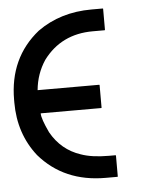

<svg xmlns="http://www.w3.org/2000/svg" viewBox="-45 -581 461 618"><g transform="rotate(-5 186.0 -272.0)"><path d="M273.4 -543.9H309.6Q311 -543.9 311 -542.5V-475.1Q311 -473.6 309.6 -473.6H271.5Q169.4 -473.6 111.3 -395.5Q83 -353 78.1 -300.3H276.9Q278.3 -300.3 278.3 -298.8V-226.6Q278.3 -225.1 276.9 -225.1H81.5V-224.6Q81.5 -207.5 103 -162.1Q136.2 -103 198.2 -82.5Q233.4 -69.8 288.1 -69.8H309.6Q311 -69.3 311 -68.4V-1.5Q311 0 309.6 0H271.5Q137.7 0 58.1 -92.3Q0 -166 0 -267.1V-275.4Q0 -411.6 98.6 -490.7Q172.9 -543.9 273.4 -543.9Z"/></g></svg>

Font: Gasq
Style: Regular
Weight: 400
Designer: Husham Jawad
Version: Version 1.00;December 29, 2020;FontCreator 13.0.0.2683 32-bi